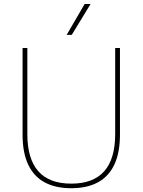

<svg xmlns="http://www.w3.org/2000/svg" viewBox="-20 -948 728 980"><path d="M95.2 -260.7V-703.1H119.6V-263.2Q119.6 -137.2 175.5 -74Q231.4 -10.7 343.8 -10.7V12.7Q262.7 12.7 207.3 -17.6Q151.9 -47.9 123.5 -108.6Q95.2 -169.4 95.2 -260.7ZM567.9 -263.2V-703.1H592.3V-260.7Q592.3 -169.4 564 -108.6Q535.6 -47.9 480.2 -17.6Q424.8 12.7 343.8 12.7V-10.7Q456.1 -10.7 512 -74Q567.9 -137.2 567.9 -263.2ZM442.4 -927.7H412.1L320.3 -770H346.2Z"/></svg>

Font: Wand UI Pro
Style: Regular
Weight: 400
Designer: Andreas Faust
Version: Version 1.003;FEAKit 1.0